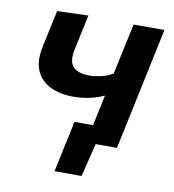

<svg xmlns="http://www.w3.org/2000/svg" viewBox="-74 -568 695 769"><g transform="rotate(10 273.0 -183.0)"><path d="M198.5 135.5Q204 110 209.5 84.5Q215 59 220 34Q226 7.5 231.8 -19.5Q237.5 -46.5 243 -73H318.5Q325 -104 331.8 -135.5Q338.5 -167 345 -198Q288.5 -171.5 219.5 -171.5Q167 -171.5 127.5 -190.2Q88 -209 70.2 -248Q52.5 -287 65.5 -348Q75 -392.5 82.2 -427Q89.5 -461.5 97.5 -498L224 -502Q216.5 -467.5 209.2 -433.5Q202 -399.5 193 -356.5Q183 -308 203.2 -287Q223.5 -266 270.5 -266Q290 -266 315.8 -271.8Q341.5 -277.5 364 -291L368 -309.5Q380.5 -367.5 389.8 -410.5Q399 -453.5 408.5 -498H534Q522.5 -444.5 511.5 -391.8Q500.5 -339 485 -266.5L474.5 -217Q461.5 -155 450.8 -104.5Q440 -54 428.5 0H342L308.5 135.5Z"/></g></svg>

Font: Commissioner SemiBold
Style: Italic
Weight: 600
Italic angle: -12°
Designer: Kostas Bartsokas
Foundry: Kostas Bartsokas
Version: Version 1.000; ttfautohint (v1.8.3)